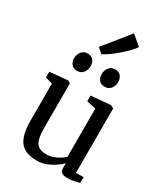

<svg xmlns="http://www.w3.org/2000/svg" viewBox="-255 -1181 1139 1303"><g transform="rotate(30 315.0 -529.0)"><path d="M491 9.5Q463.5 9.5 449.8 -1Q436 -11.5 436 -38V-72.5Q417.5 -53.5 389 -34.2Q360.5 -15 326.5 -2Q292.5 11 257 11Q163 11 123.5 -39.8Q84 -90.5 84 -204.5V-493.5L28.5 -509.5V-554.5L169 -567.5H170L189 -554.5V-211.5Q189 -157 197.5 -123.2Q206 -89.5 228 -74Q250 -58.5 291 -58.5Q320 -58.5 345.2 -68Q370.5 -77.5 390.8 -90.5Q411 -103.5 424 -115V-493.5L351.5 -510V-554.5L504 -567.5H505.5L528.5 -554.5V-51H588L587.5 -5.5Q570 -1.5 546.2 4Q522.5 9.5 491 9.5ZM186 -653.5Q158 -653.5 143 -672.5Q128 -691.5 128 -718Q128 -746.5 144.8 -769.2Q161.5 -792 194 -792H195Q223 -792 238 -773Q253 -754 253 -727.5Q253 -699 236.5 -676.2Q220 -653.5 187 -653.5ZM402 -653.5Q374 -653.5 359 -672.5Q344 -691.5 344 -718Q344 -746.5 360.5 -769.2Q377 -792 409.5 -792H410.5Q439 -792 453.8 -773Q468.5 -754 468.5 -727.5Q468.5 -699 452.2 -676.2Q436 -653.5 403 -653.5ZM274.5 -834.5 235.5 -868 396 -1067.5 472 -1003.5Q461.5 -986 437 -960.8Q412.5 -935.5 382.2 -909.5Q352 -883.5 323.5 -863.2Q295 -843 275.5 -834.5Z"/></g></svg>

Font: Merriweather Light 18pt
Style: Regular
Weight: 400
Version: Version 2.100